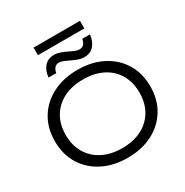

<svg xmlns="http://www.w3.org/2000/svg" viewBox="-237 -1267 1413 1469"><g transform="rotate(-30 469.5 -532.5)"><path d="M470 13Q345 13 249.5 -36Q154 -85 101 -172.5Q48 -260 48 -375Q48 -491 101 -578Q154 -665 249.5 -714Q345 -763 470 -763Q595 -763 690 -714Q785 -665 838 -578Q891 -491 891 -375Q891 -260 838 -172.5Q785 -85 690 -36Q595 13 470 13ZM470 -72Q569 -72 642 -109.5Q715 -147 755 -215Q795 -283 795 -375Q795 -468 755 -536Q715 -604 642 -641Q569 -678 470 -678Q371 -678 298 -641Q225 -604 184.5 -536Q144 -468 144 -375Q144 -283 184.5 -215Q225 -147 298 -109.5Q371 -72 470 -72ZM250 -822Q255 -880 286.5 -916Q318 -952 373 -952Q399 -952 425.5 -942.5Q452 -933 476.5 -921Q501 -909 523.5 -899.5Q546 -890 564 -890Q588 -890 602.5 -906Q617 -922 621 -950H689Q684 -892 652 -856Q620 -820 566 -820Q540 -820 513.5 -829.5Q487 -839 462.5 -851Q438 -863 415.5 -872.5Q393 -882 375 -882Q352 -882 337 -866Q322 -850 318 -822ZM265 -1011V-1078H675V-1011Z"/></g></svg>

Font: Unbounded Light
Style: Regular
Weight: 300
Designer: Luke Prowse, Jean-Baptiste Morizot, Fátima Lázaro, Florian Runge
Foundry: NaN
Version: Version 1.700